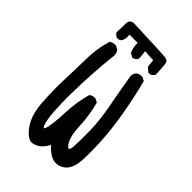

<svg xmlns="http://www.w3.org/2000/svg" viewBox="-235 -878 971 971"><g transform="rotate(45 250.0 -392.5)"><path d="M182 4Q150 -2 118 -50.5Q86 -99 81 -183Q76 -267 79 -344Q82 -421 83 -493Q84 -565 105 -635Q119 -646 141 -645L160 -635Q174 -617 170 -594Q162 -522 158 -450Q154 -378 153 -311.5Q152 -245 156 -186.5Q160 -128 170.5 -102.5Q181 -77 189 -114Q197 -151 200 -226.5Q203 -302 223 -372Q236 -384 258 -382L277 -372Q296 -302 299 -227.5Q302 -153 325 -120.5Q348 -88 351 -133.5Q354 -179 352.5 -250Q351 -321 334 -410Q317 -499 302 -590Q304 -605 313 -617Q327 -629 349 -627L368 -617Q392 -524 408.5 -429.5Q425 -335 429.5 -251Q434 -167 430.5 -113Q427 -59 402.5 -33.5Q378 -8 343 -9Q308 -10 264 -57Q234 2 182 4ZM242 -660 221 -672Q209 -699 209 -732H150Q156 -703 141 -682Q131 -674 115 -676Q102 -682 96 -695L98 -762Q98 -785 125 -789Q341 -781 361 -778Q381 -775 383.5 -752.5Q386 -730 388 -684Q382 -670 368 -664H353L331 -684L327 -725L266 -729L271 -682Q266 -668 252 -662Z"/></g></svg>

Font: Kosefont JP
Style: Regular
Weight: 400
Designer: Nozomi Seto 瀬戸のぞみ
Version: Version 3.00;June 19, 2020